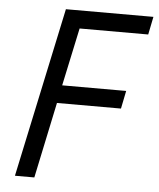

<svg xmlns="http://www.w3.org/2000/svg" viewBox="-51 -744 652 789"><g transform="rotate(5 275.0 -350.0)"><path d="M189 -700H550L535 -626H252L201 -387H465L450 -313H186L120 0H40Z"/></g></svg>

Font: PT Sans
Style: Italic
Weight: 400
Italic angle: -12°
Designer: A.Korolkova, O.Umpeleva, V.Yefimov
Foundry: ParaType Ltd
Version: Version 2.003W OFL